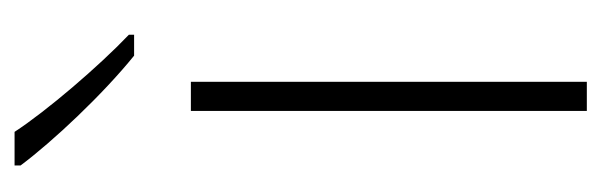

<svg xmlns="http://www.w3.org/2000/svg" viewBox="-294 -512 806 257"><g transform="rotate(-90 108.5 -383.0)"><path d="M61 -766H16V-758C48 -715 111 -648 163 -606H191V-613C149 -653 89 -723 61 -766ZM128 0V-530H89V0Z"/></g></svg>

Font: Noto Sans Thai Looped ExtraLight
Style: Regular
Weight: 200
Designer: Sasikarn Vongin, Ben Mitchell
Foundry: The Fontpad Ltd
Version: Version 1.001